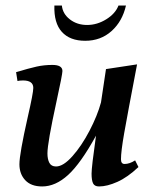

<svg xmlns="http://www.w3.org/2000/svg" viewBox="-20 -662 545 692"><path d="M50 -70Q50 -107 80 -240Q100 -327 100 -345Q100 -372 63 -372Q51 -372 43 -370L38 -402Q85 -416 112 -422Q139 -428 169 -428Q205 -428 205 -406Q205 -394 184 -298Q167 -220 159 -174Q151 -128 151 -109Q151 -88 158 -75Q165 -62 182 -62Q208 -62 241 -99Q274 -136 302.5 -190.5Q331 -245 344 -293L362 -413L474 -430Q439 -247 427.5 -181.5Q416 -116 416 -88Q416 -71 429 -71Q447 -71 467 -84L479 -60Q440 -23 403 -6.5Q366 10 337 10Q321 10 315.5 -1Q310 -12 310 -36Q310 -60 326 -173Q271 -73 225.5 -31.5Q180 10 132 10Q92 10 71 -12.5Q50 -35 50 -70ZM176 -642H203Q206 -612 232 -592Q258 -572 294 -572Q330 -572 363 -592.5Q396 -613 407 -642H434Q421 -585 382 -550Q343 -515 287 -515Q232 -515 203 -547Q174 -579 176 -642Z"/></svg>

Font: Unna Medium
Style: Italic
Weight: 500
Italic angle: -8.05°
Designer: Jorge de Buen Unna
Foundry: Omnibus-Type
Version: Version 2.008